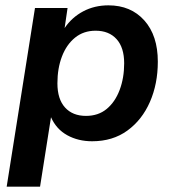

<svg xmlns="http://www.w3.org/2000/svg" viewBox="-20 -519 654 719"><path d="M5 180 111 -489H233L222 -414Q249 -454 291.5 -476.5Q334 -499 386 -499Q470 -499 520.5 -442.5Q571 -386 571 -288Q571 -205 541.5 -137.5Q512 -70 457 -30Q402 10 325 10Q273 10 232 -12.5Q191 -35 171 -80L130 180ZM302 -85Q348 -85 379.5 -111Q411 -137 428 -182Q445 -227 445 -282Q445 -341 416.5 -372.5Q388 -404 338 -404Q293 -404 261 -378Q229 -352 212 -307.5Q195 -263 195 -207Q195 -148 223.5 -116.5Q252 -85 302 -85Z"/></svg>

Font: Nunito Sans
Style: Bold Italic
Weight: 700
Italic angle: -9°
Designer: Vernon Adams
Foundry: Vernon Adams
Version: Version 3.006; ttfautohint (v1.8.3)